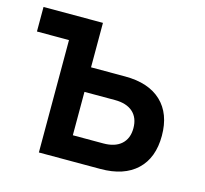

<svg xmlns="http://www.w3.org/2000/svg" viewBox="-82 -610 749 701"><g transform="rotate(15 293.0 -259.0)"><path d="M121.1 0V-424.8H0V-517.6H224.6V-349.6H353.5Q442.4 -349.6 490.7 -304Q539.1 -258.3 539.1 -174.8Q539.1 -91.3 490.7 -45.7Q442.4 0 353.5 0ZM224.6 -92.8H339.8Q383.8 -92.8 407.7 -114.3Q431.6 -135.7 431.6 -174.8Q431.6 -213.9 407.7 -235.4Q383.8 -256.8 339.8 -256.8H224.6Z"/></g></svg>

Font: Cascadia Code NF
Style: Regular
Weight: 400
Monospace: yes
Designer: Aaron Bell
Foundry: Saja Typeworks
Version: Version 2404.023; ttfautohint (v1.8.4)